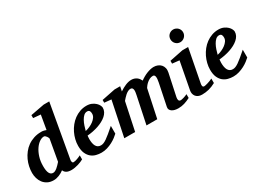

<svg xmlns="http://www.w3.org/2000/svg" viewBox="-37 -1382 2736 2037"><g transform="rotate(-30 1331.0 -364.0)"><path d="M376 -394Q376.5 -396 373 -403.8Q369.6 -411.6 363.8 -420.4Q357.9 -429.2 349.9 -436Q341.8 -442.9 333 -442.9Q306.6 -442.9 278.1 -423.3Q249.5 -403.8 225.3 -368.4Q201.2 -333 185.5 -283.7Q169.9 -234.4 169.9 -174.8Q169.9 -114.3 184.6 -86.7Q199.2 -59.1 227.1 -59.1Q239.7 -59.1 252.7 -65.4Q265.6 -71.8 278.6 -82.5Q291.5 -93.3 304.4 -106.7Q317.4 -120.1 330.1 -134.8ZM455.1 -89.8Q452.6 -77.6 453.9 -69.6Q455.1 -61.5 457.8 -56.9Q460.4 -52.2 464.4 -50.5Q468.3 -48.8 471.2 -48.8Q481.4 -48.8 494.1 -52Q506.8 -55.2 519.8 -59.8Q532.7 -64.5 544.2 -69.6Q555.7 -74.7 564 -79.1V-29.8Q551.3 -22.5 533.2 -14.9Q515.1 -7.3 494.6 -1.2Q474.1 4.9 452.9 8.5Q431.6 12.2 412.1 12.2Q374 12.2 352.1 -0.5Q330.1 -13.2 321.8 -36.1Q308.6 -25.9 293.2 -17.1Q277.8 -8.3 261.5 -1.7Q245.1 4.9 228.5 8.5Q211.9 12.2 195.8 12.2Q152.3 12.2 121.3 -3.9Q90.3 -20 70.6 -46.1Q50.8 -72.3 41.5 -104.5Q32.2 -136.7 32.2 -168.9Q32.2 -207 40.5 -246.6Q48.8 -286.1 65.7 -322.8Q82.5 -359.4 107.7 -391.8Q132.8 -424.3 166.5 -448.2Q200.2 -472.2 242.4 -486.1Q284.7 -500 335 -500Q353.5 -500 368.4 -495.6Q383.3 -491.2 393.1 -487.8L422.9 -661.1L333 -668.9V-705.1L502 -736.8H569.8Z M898.9 -396Q898.9 -404.8 897.7 -413.3Q896.5 -421.9 892.8 -428.7Q889.2 -435.5 882.1 -439.7Q875 -443.8 863.8 -443.8Q840.3 -443.8 822 -427.2Q803.7 -410.6 789.6 -385Q775.4 -359.4 765.1 -328.9Q754.9 -298.3 748 -271Q773.9 -276.9 800.8 -288.6Q827.6 -300.3 849.4 -316.7Q871.1 -333 885 -353Q898.9 -373 898.9 -396ZM1028.8 -395Q1028.8 -368.7 1016.8 -346.2Q1004.9 -323.7 983.9 -305.2Q962.9 -286.6 934.8 -271.7Q906.7 -256.8 874.8 -246.1Q842.8 -235.4 808.3 -228.5Q773.9 -221.7 740.7 -219.2Q739.7 -210 738.8 -198.2Q737.8 -186.5 737.8 -178.2Q737.8 -152.3 741.7 -130.4Q745.6 -108.4 754.4 -92.3Q763.2 -76.2 777.6 -67.1Q792 -58.1 813 -58.1Q829.1 -58.1 845.7 -64.5Q862.3 -70.8 884.3 -85.7Q906.2 -100.6 935.5 -125Q964.8 -149.4 1005.9 -185.1V-89.8Q991.2 -75.7 967.8 -57.9Q944.3 -40 914.6 -24.4Q884.8 -8.8 850.6 1.7Q816.4 12.2 779.8 12.2Q747.1 12.2 714.8 3.9Q682.6 -4.4 657 -25.4Q631.3 -46.4 615.2 -82.3Q599.1 -118.2 599.1 -173.8Q599.1 -211.9 608.6 -251Q618.2 -290 635.7 -326.2Q653.3 -362.3 678.7 -394Q704.1 -425.8 736.1 -449.2Q768.1 -472.7 806.2 -486.3Q844.2 -500 886.7 -500Q923.3 -500 950.2 -487.8Q977.1 -475.6 994.6 -458.7Q1012.2 -441.9 1020.5 -424.1Q1028.8 -406.2 1028.8 -395Z M1869.1 -28.8Q1831.1 -9.3 1795.7 1.5Q1760.3 12.2 1721.7 12.2Q1698.7 12.2 1679 7.6Q1659.2 2.9 1645 -6.6Q1630.9 -16.1 1624 -29.8Q1617.2 -43.5 1621.1 -62L1675.8 -328.1Q1695.8 -421.9 1656.7 -421.9Q1634.8 -421.9 1615.5 -412.4Q1596.2 -402.8 1581.3 -389.6Q1566.4 -376.5 1555.7 -362.8Q1544.9 -349.1 1540 -340.8L1467.8 0H1335.9L1404.8 -329.1Q1407.7 -343.8 1410.4 -360.1Q1413.1 -376.5 1411.9 -390.1Q1410.6 -403.8 1403.8 -412.8Q1397 -421.9 1380.9 -421.9Q1365.2 -421.9 1349.1 -413.3Q1333 -404.8 1318.4 -392.1Q1303.7 -379.4 1290.8 -365Q1277.8 -350.6 1268.1 -338.9L1196.8 0H1064L1151.9 -424.8L1067.9 -433.1V-466.8L1232.9 -500H1301.8L1290 -442.9Q1326.2 -467.8 1364.3 -483.9Q1402.3 -500 1437 -500Q1457.5 -500 1473.9 -494.1Q1490.2 -488.3 1502.9 -478.8Q1515.6 -469.2 1524.4 -457Q1533.2 -444.8 1539.1 -432.1Q1558.6 -446.8 1580.6 -459.2Q1602.5 -471.7 1625 -480.7Q1647.5 -489.7 1669.4 -494.9Q1691.4 -500 1710.9 -500Q1737.3 -500 1759.8 -490.7Q1782.2 -481.4 1797.4 -464.4Q1812.5 -447.3 1818.4 -423.1Q1824.2 -398.9 1817.9 -369.1L1760.7 -100.1Q1756.3 -78.6 1761.7 -64.2Q1767.1 -49.8 1786.1 -49.8Q1791 -49.8 1800.8 -51.8Q1810.5 -53.7 1822.3 -57.1Q1834 -60.5 1846.2 -65.2Q1858.4 -69.8 1869.1 -75.2Z M2180.2 -32.2Q2135.3 -7.8 2094.7 2.2Q2054.2 12.2 2011.2 12.2Q1983.9 12.2 1965.1 2.9Q1946.3 -6.3 1935.5 -21Q1924.8 -35.6 1921.4 -54Q1918 -72.3 1921.9 -90.8L1984.9 -422.9L1898.9 -432.1V-466.8L2064 -500H2134.3L2057.1 -99.1Q2055.2 -90.3 2054.7 -82Q2054.2 -73.7 2055.9 -67.4Q2057.6 -61 2062.5 -57.1Q2067.4 -53.2 2076.2 -53.2Q2080.1 -53.2 2091.6 -55.7Q2103 -58.1 2118.2 -62.5Q2133.3 -66.9 2149.7 -73.2Q2166 -79.6 2180.2 -86.9ZM2167 -663.1Q2167 -647 2160.9 -632.8Q2154.8 -618.7 2144 -607.9Q2133.3 -597.2 2119.1 -591.1Q2105 -585 2088.9 -585Q2072.8 -585 2058.8 -591.1Q2044.9 -597.2 2034.4 -607.9Q2023.9 -618.7 2018.1 -632.8Q2012.2 -647 2012.2 -663.1Q2012.2 -679.2 2018.1 -693.4Q2023.9 -707.5 2034.4 -717.8Q2044.9 -728 2058.8 -734.1Q2072.8 -740.2 2088.9 -740.2Q2105 -740.2 2119.1 -734.1Q2133.3 -728 2144 -717.8Q2154.8 -707.5 2160.9 -693.4Q2167 -679.2 2167 -663.1Z M2515.1 -396Q2515.1 -404.8 2513.9 -413.3Q2512.7 -421.9 2509 -428.7Q2505.4 -435.5 2498.3 -439.7Q2491.2 -443.8 2480 -443.8Q2456.5 -443.8 2438.2 -427.2Q2419.9 -410.6 2405.8 -385Q2391.6 -359.4 2381.3 -328.9Q2371.1 -298.3 2364.3 -271Q2390.1 -276.9 2417 -288.6Q2443.8 -300.3 2465.6 -316.7Q2487.3 -333 2501.2 -353Q2515.1 -373 2515.1 -396ZM2645 -395Q2645 -368.7 2633.1 -346.2Q2621.1 -323.7 2600.1 -305.2Q2579.1 -286.6 2551 -271.7Q2522.9 -256.8 2491 -246.1Q2459 -235.4 2424.6 -228.5Q2390.1 -221.7 2356.9 -219.2Q2356 -210 2355 -198.2Q2354 -186.5 2354 -178.2Q2354 -152.3 2357.9 -130.4Q2361.8 -108.4 2370.6 -92.3Q2379.4 -76.2 2393.8 -67.1Q2408.2 -58.1 2429.2 -58.1Q2445.3 -58.1 2461.9 -64.5Q2478.5 -70.8 2500.5 -85.7Q2522.5 -100.6 2551.8 -125Q2581.1 -149.4 2622.1 -185.1V-89.8Q2607.4 -75.7 2584 -57.9Q2560.5 -40 2530.8 -24.4Q2501 -8.8 2466.8 1.7Q2432.6 12.2 2396 12.2Q2363.3 12.2 2331.1 3.9Q2298.8 -4.4 2273.2 -25.4Q2247.6 -46.4 2231.4 -82.3Q2215.3 -118.2 2215.3 -173.8Q2215.3 -211.9 2224.9 -251Q2234.4 -290 2252 -326.2Q2269.5 -362.3 2294.9 -394Q2320.3 -425.8 2352.3 -449.2Q2384.3 -472.7 2422.4 -486.3Q2460.4 -500 2502.9 -500Q2539.6 -500 2566.4 -487.8Q2593.3 -475.6 2610.8 -458.7Q2628.4 -441.9 2636.7 -424.1Q2645 -406.2 2645 -395Z"/></g></svg>

Font: Charis SIL APac
Style: Bold Italic
Weight: 700
Italic angle: -11°
Foundry: SIL International
Version: Version 5.000